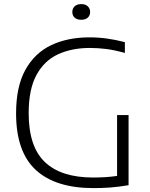

<svg xmlns="http://www.w3.org/2000/svg" viewBox="-20 -936 752 961"><path d="M448 5.5Q257.5 5.5 159 -85.5Q60.5 -176.5 60.5 -368.5Q60.5 -502.5 107 -586.5Q153.5 -670.5 236 -709.8Q318.5 -749 427 -749Q472.5 -749 515.8 -743Q559 -737 605 -725V-671Q553.5 -685.5 511.5 -690.8Q469.5 -696 430.5 -696Q338.5 -696 269.5 -663.8Q200.5 -631.5 162 -559.8Q123.5 -488 123.5 -369.5Q123.5 -202 204.8 -124.8Q286 -47.5 446 -47.5Q480.5 -47.5 510 -49.5Q539.5 -51.5 566 -55.5V-360H623.5V-9Q572 -0.5 531.8 2.5Q491.5 5.5 448 5.5ZM386.5 -837Q365.5 -837 353.8 -847.5Q342 -858 342 -876Q342 -893.5 353.8 -904.5Q365.5 -915.5 386.5 -915.5Q407.5 -915.5 419.2 -904.5Q431 -893.5 431 -876Q431 -858 419.2 -847.5Q407.5 -837 386.5 -837Z"/></svg>

Font: Encode Sans Semi Expanded Light
Style: Regular
Weight: 300
Width: 6
Designer: Multiple Designers
Foundry: Impallari Type
Version: Version 3.000; ttfautohint (v1.8.3) -l 8 -r 50 -G 200 -x 14 